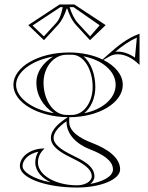

<svg xmlns="http://www.w3.org/2000/svg" viewBox="-20 -640 665 860"><path d="M281.1 -602C289.7 -575.8 301.7 -548.3 321.2 -527.2L383.1 -460L453.3 -527.5L313.1 -620H246.9L106.7 -527.5L176.9 -460L238.8 -527.2C258.3 -548.3 270.3 -575.8 278.9 -602ZM261.2 -608C255.1 -580 248.6 -555.5 230 -535.3L176.4 -477.1L125.8 -525.7L250.5 -608ZM291.8 -608H309.5L426.2 -526.7L383.6 -477.1L330 -535.3C312.4 -554.4 300.9 -580.3 292.5 -605.8ZM460 -392 439.3 -373.5C398.3 -393.2 346.4 -405 290 -405C152 -405 40 -340 40 -260C40 -181.1 148.8 -116.9 284.1 -115C244.1 -90 208 -58.9 208 -22C208 16 250.4 42.5 296.7 65.1C344.6 88.5 391 112.9 391 150C391 172.1 361.4 190 325 190C228.4 190 150 144.3 150 88C150 63.4 160.4 42.6 179 26L178 25C117.8 25 69 60.4 69 104C69 157 183.7 200 325 200C431.5 200 518 163.7 518 119C518 65.2 460.2 26.2 392.7 0.3C335.9 -21.5 290 -51.2 290 -94V-115C422.5 -115 530 -180 530 -260C530 -304.8 496.3 -344.9 443.4 -371.5L468 -386C480.2 -393.4 493.7 -396.9 507.7 -396.9C539.9 -396.9 575.1 -378.9 604 -350L605 -351V-489C547 -468 506 -433 460 -392ZM175 -270C175 -337.3 218.7 -392.7 275 -394.7C280.3 -394.9 284.7 -395 290 -395C295.3 -395 299.7 -394.9 305 -394.7C356.3 -392.8 395 -328.1 395 -250C395 -182.7 356 -127.1 305 -125.3C299.7 -125.1 295.3 -125 290 -125C284.7 -125 280.3 -125.1 275 -125.3C218.3 -127.4 175 -191.9 175 -270ZM278 -96.8V-94C278 -38 323.6 6.2 384.4 29.5C438.1 50.1 486 78.4 486 119C486 151.2 438.9 173.7 384.6 183.9C395 175.6 403 163.7 403 150C403 102.6 347.9 76.7 302 54.3C254.7 31.3 220 6.5 220 -22C220 -47.5 243.8 -73.4 278 -96.8ZM207.6 177.1C125.5 160.8 81 128.7 81 104C81 75.4 109.4 47.9 151.8 39.5C142.6 54.3 138 70.2 138 88C138 126.2 167.3 157.4 207.6 177.1ZM496.8 -408.2C527.2 -434 557.8 -456.1 593 -471.3L584.5 -381.9C560.2 -398.7 533.5 -408.8 507.3 -408.8C503.8 -408.8 500.3 -408.6 496.8 -408.2ZM221.4 -132.7C120.5 -150 52 -203.9 52 -260C52 -315.4 118.9 -368.6 217.5 -386.6C173.2 -358.4 143 -318.8 143 -270C143 -213 172.5 -165.2 221.4 -132.7ZM354.1 -387.6C434.4 -372.9 498 -323.3 498 -260C498 -197.3 436 -148.2 357.3 -133C388.2 -157.6 407 -202.2 407 -250C407 -306.4 387.4 -360.1 354.1 -387.6Z"/></svg>

Font: SortefaxS01
Style: Medium
Weight: 500
Designer: gluk
Foundry: gluk
Version: Version 0.261